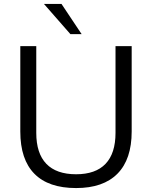

<svg xmlns="http://www.w3.org/2000/svg" viewBox="-20 -946 771 974"><path d="M83 -279V-712H164V-272Q164 -168 215 -115Q266 -62 366 -62Q465 -62 515.5 -115Q566 -168 566 -272V-712H648V-279Q648 -138 576 -65Q504 8 366 8Q226 8 154.5 -64.5Q83 -137 83 -279ZM337 -773 203 -926H292L394 -773Z"/></svg>

Font: Muli
Style: Regular
Weight: 400
Designer: Vernon Adams
Foundry: Vernon Adams
Version: Version 2.000